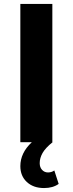

<svg xmlns="http://www.w3.org/2000/svg" viewBox="-20 -720 368 972"><path d="M277 211Q248 232 203 232Q149 232 116 201.5Q83 171 83 121Q83 54 141 0H83V-700H245V-1L246 0Q210 29 195.5 54.5Q181 80 181 106Q181 127 193 140Q205 153 223 153Q241 153 255 143Z"/></svg>

Font: mBank
Style: Bold
Weight: 700
Designer: Julieta Ulanovsky
Foundry: Julieta Ulanovsky
Version: Version 7.200